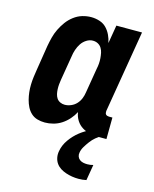

<svg xmlns="http://www.w3.org/2000/svg" viewBox="-113 -604 726 904"><g transform="rotate(15 250.0 -152.5)"><path d="M135 8Q116 8 98.5 3Q81 -2 68 -14Q55 -26 47 -42Q39 -58 34.5 -75.5Q30 -93 28 -111Q26 -129 26.5 -148Q27 -167 29.5 -186Q32 -205 35 -223L54 -343Q58 -365 63.5 -386.5Q69 -408 79 -428.5Q89 -449 102.5 -467.5Q116 -486 135 -500.5Q154 -515 175.5 -521.5Q197 -528 219 -528Q240 -528 260 -521.5Q280 -515 293.5 -501Q307 -487 315.5 -469Q324 -451 328 -431L343 -520H468L401 -119Q401 -114 401.5 -110Q402 -106 404.5 -103Q407 -100 411.5 -98.5Q416 -97 420 -97H437L436 8H402Q379 8 357.5 4Q336 0 318 -11Q300 -22 288.5 -40Q277 -58 274 -80Q264 -61 249 -44Q234 -27 215.5 -15Q197 -3 176 2.5Q155 8 135 8ZM204 -97Q219 -97 234.5 -103.5Q250 -110 261 -122Q272 -134 278 -149Q284 -164 286 -179L306 -299Q309 -313 310 -326Q311 -339 310 -352Q309 -365 306.5 -377.5Q304 -390 297.5 -400.5Q291 -411 280 -417Q269 -423 255 -423Q239 -423 224 -413.5Q209 -404 199.5 -389.5Q190 -375 184.5 -358.5Q179 -342 177 -326L157 -206Q155 -194 154 -182.5Q153 -171 153.5 -159Q154 -147 156.5 -136Q159 -125 165 -116Q171 -107 181.5 -102Q192 -97 204 -97ZM357 223Q341 223 325.5 220.5Q310 218 295 213Q280 208 267.5 200Q255 192 246.5 180Q238 168 235 152.5Q232 137 235 121Q240 91 259 64Q278 37 303.5 17Q329 -3 358.5 -15.5Q388 -28 418 -34L413 0Q397 8 384 19Q371 30 360.5 44Q350 58 341 73Q332 88 330 103Q328 113 331.5 122Q335 131 342.5 136.5Q350 142 359.5 144Q369 146 379 146Q387 146 394 145Q401 144 408 142L395 219Q386 221 376.5 222Q367 223 357 223Z"/></g></svg>

Font: Iosevka Curly Slab Extrabold
Style: Italic
Weight: 800
Italic angle: -9°
Monospace: yes
Designer: Belleve Invis
Foundry: Belleve Invis
Version: Version 22.1.2; ttfautohint (v1.8.4)